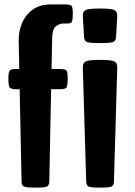

<svg xmlns="http://www.w3.org/2000/svg" viewBox="-20 -862 618 882"><path d="M142.6 0Q101.6 0 90.6 -4.9Q79.6 -9.8 79.1 -27.8L70.3 -452.1H53.7Q28.3 -452.1 23.4 -461.7Q18.6 -471.2 18.6 -501Q18.6 -528.3 23.4 -536.6Q28.3 -544.9 53.7 -544.9H68.4L65.9 -675.8Q65.4 -718.3 81.3 -756.1Q97.2 -793.9 130.4 -817.9Q163.6 -841.8 214.8 -841.8H279.3Q305.2 -841.8 309.8 -833.5Q314.5 -825.2 314.5 -797.9Q314.5 -773.4 310.8 -763.7Q307.1 -753.9 288.1 -753.9H268.6Q253.9 -753.9 237.3 -741.5Q220.7 -729 219.7 -689.9L216.8 -544.9H255.9Q281.7 -544.9 286.4 -536.6Q291 -528.3 291 -501Q291 -471.2 286.4 -461.7Q281.7 -452.1 255.9 -452.1H214.8L206.5 -27.8Q206.1 -9.8 194.8 -4.9Q183.6 0 142.6 0ZM439.5 0Q398.4 0 387.5 -4.9Q376.5 -9.8 376 -27.8L360.4 -551.3Q359.9 -572.3 373 -579.6Q386.2 -586.9 439.5 -586.9Q492.7 -586.9 506.1 -579.6Q519.5 -572.3 518.6 -551.3L503.4 -27.8Q502.9 -9.8 491.7 -4.9Q480.5 0 439.5 0ZM439.5 -664.1Q392.1 -664.1 379.6 -668.9Q367.2 -673.8 366.2 -691.9L360.4 -787.1Q358.9 -808.1 372.6 -815.4Q386.2 -822.8 439.5 -822.8Q492.7 -822.8 506.1 -815.4Q519.5 -808.1 518.6 -787.1L513.2 -691.9Q512.2 -673.8 499.8 -668.9Q487.3 -664.1 439.5 -664.1Z"/></svg>

Font: Denk One
Style: Regular
Weight: 400
Designer: Irina Smirnova, Eben Sorkin
Foundry: Sorkin Type Co.f
Version: Version 1.004; ttfautohint (v1.8.4.7-5d5b);gftools[0.9.23]